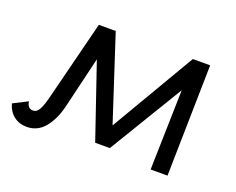

<svg xmlns="http://www.w3.org/2000/svg" viewBox="-120 -651 999 812"><g transform="rotate(20 379.5 -245.0)"><path d="M-32 -62 33 -95Q37 -64 62 -64Q79 -64 89.5 -83.5Q100 -103 109 -139L200 -500H276L400 -120L623 -500H701L691 0H615L624 -360L422 -26H356L242 -360L186 -125Q171 -65 139.5 -27.5Q108 10 60 10Q27 10 2.5 -8.5Q-22 -27 -32 -62Z"/></g></svg>

Font: Bellota
Style: Bold Italic
Weight: 700
Italic angle: -7.5°
Designer: Kemie Guaida
Foundry: Kemie Guaida
Version: Version 4.001